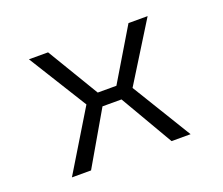

<svg xmlns="http://www.w3.org/2000/svg" viewBox="-90 -632 889 764"><g transform="rotate(-20 355.0 -250.0)"><path d="M597.5 -500 443.5 -252 597.5 0H517L386.5 -224H306L176 0H95L248.5 -253L95 -500H176L307 -282H386L516.5 -500Z"/></g></svg>

Font: League Mono Light
Style: Regular
Weight: 300
Width: 6
Designer: Tyler Finck
Foundry: The League of Moveable Type / Tyler Finck
Version: Version 2.210